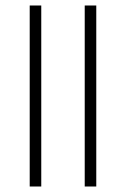

<svg xmlns="http://www.w3.org/2000/svg" viewBox="-20 -678 458 698"><path d="M130 -658V0H88V-658ZM330 -658V0H288V-658Z"/></svg>

Font: Noto Sans Oriya ExtraLight
Style: Regular
Weight: 250
Version: Version 2.003